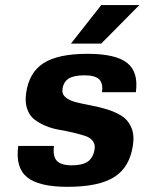

<svg xmlns="http://www.w3.org/2000/svg" viewBox="-20 -720 564 750"><path d="M224.1 -372.1Q221.2 -352.5 236.3 -339.8Q251.5 -327.1 277.6 -320.6Q303.7 -314 335.7 -308.1Q367.7 -302.2 398.9 -292.5Q430.2 -282.7 454.8 -267.6Q479.5 -252.4 492.4 -223.4Q505.4 -194.3 499.5 -153.8Q487.3 -67.4 426.8 -28.8Q366.2 9.8 243.7 9.8Q131.3 9.8 85.4 -28.1Q39.6 -65.9 51.3 -149.9H190.9Q185.5 -109.9 201.9 -92Q218.3 -74.2 260.3 -74.2Q302.2 -74.2 323.5 -89.4Q344.7 -104.5 349.6 -138.2Q352.5 -157.2 341.6 -170.4Q330.6 -183.6 310.3 -189.9Q290 -196.3 264.2 -202.4Q238.3 -208.5 210.9 -213.1Q183.6 -217.8 158.4 -228.3Q133.3 -238.8 114.3 -253.4Q95.2 -268.1 86.2 -294.2Q77.1 -320.3 82 -356Q93.3 -437 150.1 -473.4Q207 -509.8 321.8 -509.8Q432.1 -509.8 476.8 -474.1Q521.5 -438.5 510.7 -359.9H378.4Q383.3 -394.5 367.2 -410.2Q351.1 -425.8 310.1 -425.8Q268.6 -425.8 248.3 -413.1Q228 -400.4 224.1 -372.1ZM257.3 -549.8 375.5 -700.2H524.4L375.5 -549.8Z"/></svg>

Font: Fivo Sans
Style: Italic
Weight: 700
Designer: Alexander Slobzheninov
Foundry: Alexander Slobzheninov
Version: 1.0